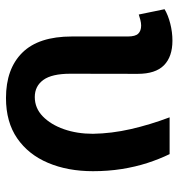

<svg xmlns="http://www.w3.org/2000/svg" viewBox="2 -580 588 632"><g transform="rotate(90 296.0 -264.0)"><path d="M302.7 10.3Q206.5 10.3 153.3 -43.5Q100.1 -97.2 100.1 -206.5V-390.6Q100.1 -415.5 90.8 -425Q81.5 -434.6 64 -434.6Q55.7 -434.6 45.2 -431.9Q34.7 -429.2 27.8 -426.8L10.3 -511.7Q29.8 -523.4 57.9 -530.5Q85.9 -537.6 113.8 -537.6Q166.5 -537.6 194.8 -509.8Q223.1 -481.9 223.1 -423.3L222.7 -201.7Q222.7 -140.6 243.2 -112.5Q263.7 -84.5 299.3 -84.5Q335.9 -84.5 363 -110.8Q390.1 -137.2 405.3 -180.4Q420.4 -223.6 420.4 -275.9Q419.4 -337.4 405 -400.4Q390.6 -463.4 366.2 -528.3H487.3Q503.9 -494.1 516.6 -454.8Q529.3 -415.5 536.4 -370.6Q543.5 -325.7 543.5 -275.9Q543.5 -192.9 516.1 -128.2Q488.8 -63.5 435.3 -26.6Q381.8 10.3 302.7 10.3Z"/></g></svg>

Font: Roboto Slab LO Medium
Style: Regular
Weight: 500
Designer: Google
Version: Version 2.000